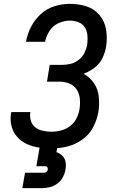

<svg xmlns="http://www.w3.org/2000/svg" viewBox="-20 -763 616 997"><path d="M247 8Q287 8 328.5 -2Q370 -12 407 -38Q444 -64 464 -103Q484 -142 491 -182Q497 -222 493 -261Q489 -300 468 -331Q447 -362 414 -380Q444 -391 471 -411.5Q498 -432 512 -461.5Q526 -491 531 -521Q538 -565 531 -608.5Q524 -652 497 -684.5Q470 -717 429 -730Q388 -743 343 -743Q304 -743 264 -731Q224 -719 192 -690Q160 -661 141 -623.5Q122 -586 115 -546H214Q220 -576 237.5 -603Q255 -630 284.5 -643Q314 -656 343 -656Q367 -656 388 -647.5Q409 -639 420.5 -620.5Q432 -602 434 -579Q436 -556 433 -532Q429 -510 418.5 -488.5Q408 -467 388.5 -452Q369 -437 346.5 -431.5Q324 -426 302 -426H238L224 -339H288Q315 -339 339.5 -329.5Q364 -320 378 -298.5Q392 -277 394.5 -250Q397 -223 393 -197Q389 -172 377 -148Q365 -124 343.5 -108Q322 -92 297 -85.5Q272 -79 247 -79Q225 -79 203.5 -83.5Q182 -88 165 -100.5Q148 -113 141 -133.5Q134 -154 137 -176L138 -181H39Q38 -177 37 -173Q32 -139 40 -107.5Q48 -76 69 -52.5Q90 -29 119 -15.5Q148 -2 180.5 3Q213 8 247 8ZM96 214H196Q217 214 238 209Q259 204 277.5 190.5Q296 177 306.5 157Q317 137 320 116Q324 97 320.5 78Q317 59 304 46Q291 33 273 27L278 0H186L169 100H215Q222 100 225.5 105Q229 110 228 117Q227 124 221.5 129Q216 134 210 134H110Z"/></svg>

Font: Iosevka Sparkle Medium Oblique
Style: Regular
Weight: 500
Italic angle: -9°
Designer: Belleve Invis
Foundry: Belleve Invis
Version: Version 4.5.0; ttfautohint (v1.8.3)